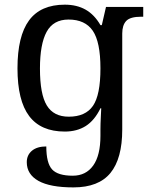

<svg xmlns="http://www.w3.org/2000/svg" viewBox="-20 -566 654 826"><path d="M505.9 -8.8Q505.9 116.2 455.1 178.2Q404.3 240.2 295.9 240.2Q195.8 240.2 145.5 212.2Q95.2 184.1 95.2 131.8Q95.2 101.1 117.4 82.5Q139.6 64 179.2 64Q179.2 135.7 204.1 162.8Q229 189.9 293 189.9Q349.6 189.9 380.9 146.2Q412.1 102.5 412.1 18.1V-9.8Q412.1 -31.7 413.8 -64.2Q415.5 -96.7 415.5 -100.1H412.1Q386.7 -47.9 348.9 -23.9Q311 0 258.8 0Q155.8 0 105.5 -66.7Q55.2 -133.3 55.2 -272Q55.2 -410.6 105 -478.3Q154.8 -545.9 258.8 -545.9Q310.5 -545.9 348.4 -524.4Q386.2 -502.9 412.1 -458H418L436 -536.1H596.2V-494.1H587.9Q540 -494.1 522.9 -475.8Q505.9 -457.5 505.9 -421.9ZM412.1 -272Q412.1 -385.3 379.2 -433.6Q346.2 -481.9 274.9 -481.9Q209.5 -481.9 180.7 -429.2Q151.9 -376.5 151.9 -271Q151.9 -160.6 181.4 -112.3Q210.9 -64 275.9 -64Q347.7 -64 379.9 -110.6Q412.1 -157.2 412.1 -272Z"/></svg>

Font: Noto Serif
Style: Regular
Weight: 400
Designer: Monotype Design team
Foundry: Monotype Imaging Inc.
Version: Version 1.02